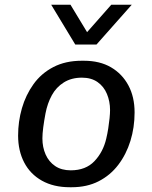

<svg xmlns="http://www.w3.org/2000/svg" viewBox="-20 -776 640 806"><path d="M273 10Q205 10 156 -17.5Q107 -45 81.5 -94Q56 -143 56 -207Q56 -266 72 -321.5Q88 -377 120.5 -422.5Q153 -468 204 -494.5Q255 -521 323 -521H332Q399 -521 446 -493.5Q493 -466 519 -417.5Q545 -369 545 -304Q545 -241 527.5 -184.5Q510 -128 476.5 -84Q443 -40 394 -15Q345 10 281 10ZM277 -61Q340 -61 376.5 -99.5Q413 -138 426 -194Q431 -215 434.5 -237.5Q438 -260 440 -280Q442 -300 442 -314Q442 -350 429 -381.5Q416 -413 389.5 -431.5Q363 -450 324 -450Q280 -450 248 -430Q216 -410 197.5 -376Q179 -342 171 -300Q165 -268 161.5 -241Q158 -214 158 -195Q158 -158 171.5 -127.5Q185 -97 211.5 -79Q238 -61 277 -61ZM533 -756 385 -589H296L195 -756H276L368 -604H313L447 -756Z"/></svg>

Font: Chivo Mono
Style: Italic
Weight: 400
Italic angle: -8.05°
Monospace: yes
Version: Version 1.008